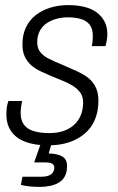

<svg xmlns="http://www.w3.org/2000/svg" viewBox="-20 -558 464 753"><path d="M170 12Q129 12 98 4Q67 -4 46.5 -19.5Q26 -35 15.5 -57.5Q5 -80 5 -108Q5 -120 6.5 -134.5Q8 -149 13 -162H67Q64 -149 62.5 -137Q61 -125 61 -114Q61 -87 73.5 -69.5Q86 -52 111.5 -44Q137 -36 174 -36Q204 -36 228 -44Q252 -52 269.5 -67.5Q287 -83 296.5 -105.5Q306 -128 306 -156Q306 -179 295 -194.5Q284 -210 265.5 -221.5Q247 -233 224 -242Q201 -251 178 -261Q157 -270 137 -279.5Q117 -289 101.5 -303Q86 -317 77 -336.5Q68 -356 68 -384Q68 -421 81.5 -450Q95 -479 120 -498.5Q145 -518 177.5 -528Q210 -538 248 -538Q281 -538 309 -531.5Q337 -525 357.5 -510.5Q378 -496 389.5 -474.5Q401 -453 401 -424Q401 -413 399 -401Q397 -389 394 -377H340Q343 -393 343.5 -402Q344 -411 344 -417Q344 -446 331 -462Q318 -478 295.5 -484Q273 -490 246 -490Q221 -490 199 -483.5Q177 -477 160.5 -465Q144 -453 135 -434.5Q126 -416 126 -393Q126 -368 138.5 -353Q151 -338 171 -328Q191 -318 215 -308Q241 -296 267.5 -285Q294 -274 316.5 -259.5Q339 -245 352.5 -221.5Q366 -198 366 -163Q366 -122 352.5 -89.5Q339 -57 313 -34.5Q287 -12 251 0Q215 12 170 12ZM135 175Q116 175 96 173Q76 171 62 167L68 135H144Q169 135 181 125Q193 115 193 99Q193 89 184.5 84Q176 79 159 79H114L146 -12H187L171 44Q201 44 222 54.5Q243 65 243 93Q243 117 234.5 133Q226 149 211 158Q196 167 176.5 171Q157 175 135 175Z"/></svg>

Font: Archivo SemiCondensed ExtraLight
Style: Italic
Weight: 250
Width: 4
Italic angle: -10°
Designer: Hector Gatti
Foundry: Omnibus-Type
Version: Version 2.001